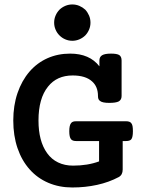

<svg xmlns="http://www.w3.org/2000/svg" viewBox="-20 -831 640 862"><path d="M362.8 -671.9Q351.1 -660.6 336.2 -654.3Q321.3 -647.9 304.7 -647.9Q288.1 -647.9 273.2 -654.3Q258.3 -660.6 247.1 -671.9Q235.8 -683.1 229.5 -698Q223.1 -712.9 223.1 -729.5Q223.1 -746.1 229.5 -761Q235.8 -775.9 247.1 -787.6Q258.3 -798.3 273.2 -804.7Q288.1 -811 304.7 -811Q321.3 -811 336.2 -804.7Q351.1 -798.3 362.8 -787.6Q373.5 -775.9 379.9 -761Q386.2 -746.1 386.2 -729.5Q386.2 -712.9 379.9 -698Q373.5 -683.1 362.8 -671.9ZM321.8 -197.8Q305.2 -197.8 298.8 -206.1Q291 -215.3 291 -241.7Q291 -268.1 298.8 -277.8Q302.2 -282.7 307.9 -284.7Q313.5 -286.6 321.8 -286.6H545.9Q562.5 -286.6 568.8 -278.8Q573.2 -273.9 575 -265.1Q576.7 -256.3 576.7 -241.7Q576.7 -215.8 569.8 -206.1Q563.5 -197.8 545.9 -197.8H530.8V-69.8Q530.8 -45.9 513.2 -36.1Q469.2 -12.7 416 -1Q362.8 10.7 304.7 10.7Q245.6 10.7 196.8 -10.3Q147.9 -31.2 112.8 -70.8Q77.6 -110.4 58.6 -166Q39.6 -221.7 39.6 -290Q39.6 -357.4 58.6 -413.1Q77.6 -468.8 112.3 -509.3Q146.5 -548.8 193.1 -569.6Q239.7 -590.3 294.9 -590.3Q382.3 -590.3 426.3 -533.2V-559.1Q426.3 -575.7 438.5 -583Q450.7 -590.3 478.5 -590.3Q504.4 -590.3 515.1 -584Q525.9 -577.1 525.9 -559.1V-399.9Q525.9 -382.8 512.7 -375.5Q500 -369.1 470.7 -369.1Q439.9 -369.1 429.7 -377.4Q424.3 -380.9 422.1 -386.2Q419.9 -391.6 419.9 -399.9Q419.9 -441.9 393.6 -465.3Q364.3 -492.2 306.2 -492.2Q235.4 -492.2 195.8 -442.4Q152.8 -389.6 152.8 -290Q152.8 -197.3 191.4 -143.6Q211.4 -115.7 241 -101.6Q270.5 -87.4 308.1 -87.4Q373.5 -87.4 424.8 -106.4V-197.8Z"/></svg>

Font: Courier Prime SemiBold
Style: Regular
Weight: 600
Designer: Alan Dague-Greene
Foundry: Quote-Unquote Apps
Version: Version 1.202